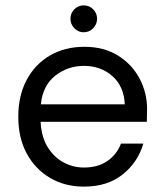

<svg xmlns="http://www.w3.org/2000/svg" viewBox="-20 -682 609 714"><path d="M292 12Q221 12 166 -20.5Q111 -53 79.5 -111Q48 -169 48 -248Q48 -326 79 -384.5Q110 -443 165.5 -475.5Q221 -508 294 -508Q366 -508 418.5 -475.5Q471 -443 499 -390Q527 -337 527 -276Q527 -265 526.5 -254Q526 -243 526 -229H131Q134 -172 157.5 -134.5Q181 -97 216.5 -78Q252 -59 292 -59Q344 -59 379 -83Q414 -107 430 -148H513Q493 -79 436.5 -33.5Q380 12 292 12ZM292 -437Q232 -437 185.5 -400.5Q139 -364 132 -294H444Q441 -361 398 -399Q355 -437 292 -437ZM291 -562Q271 -562 256.5 -577Q242 -592 242 -612Q242 -633 256.5 -647.5Q271 -662 291 -662Q312 -662 326.5 -647.5Q341 -633 341 -612Q341 -592 326.5 -577Q312 -562 291 -562Z"/></svg>

Font: DeepMind Sans
Style: Regular
Weight: 400
Designer: Jonny Pinhorn / Modifications: Colophon Foundry
Foundry: Colophon Foundry
Version: Version 1.002; ttfautohint (v1.8.2)